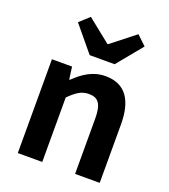

<svg xmlns="http://www.w3.org/2000/svg" viewBox="-153 -967 947 1077"><g transform="rotate(20 320.5 -429.0)"><path d="M79 0H225V-385C267 -426 296 -448 342 -448C397 -448 421 -417 421 -331V0H568V-349C568 -490 516 -574 395 -574C319 -574 262 -534 213 -486H209L199 -560H79ZM270 -654H419L543 -805L487 -858L346 -747H342L203 -858L145 -805Z"/></g></svg>

Font: Noto Sans T Chinese Bold
Style: Bold
Weight: 700
Designer: Ryoko NISHIZUKA (kana & ideographs); Paul D. Hunt (Latin, Greek & Cyrillic); Wenlong ZHANG (bopomofo); Sandoll Communica
Foundry: Adobe Systems Incorporated
Version: Version 1.000;PS 1;hotconv 1.0.78;makeotf.lib2.5.61930